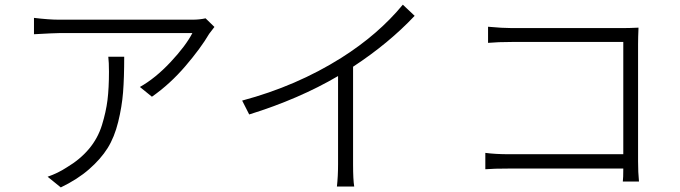

<svg xmlns="http://www.w3.org/2000/svg" viewBox="-20 -776 2921 825"><path d="M901.4 -660.2Q879.9 -632.8 878.9 -630.9Q842.8 -569.3 776.9 -492.2Q710.9 -415 632.8 -360.4L581.1 -402.3Q647.5 -439.5 712.9 -509.3Q778.3 -579.1 806.6 -633.8H233.4Q213.9 -633.8 126 -628.9V-699.2Q190.4 -691.4 233.4 -691.4H806.6Q837.9 -691.4 863.3 -697.3ZM184.6 -16.6Q229.5 -32.2 266.6 -56.6Q324.2 -90.8 362.3 -136.2Q400.4 -181.6 418 -238.3Q435.5 -294.9 441.9 -346.2Q448.2 -397.5 448.2 -467.8Q448.2 -508.8 445.3 -532.2H513.7Q513.7 -441.4 508.8 -379.4Q503.9 -317.4 487.8 -252Q471.7 -186.5 442.4 -139.6Q413.1 -92.8 362.8 -48.8Q312.5 -4.9 241.2 29.3Z M1020.5 -343.8Q1253.9 -406.2 1446.3 -527.3Q1605.5 -627.9 1710.9 -755.9L1761.7 -708Q1650.4 -589.8 1497.1 -489.3V-70.3Q1497.1 -3.9 1502 25.4H1427.7Q1432.6 -18.6 1432.6 -70.3V-449.2Q1264.6 -350.6 1050.8 -284.2Z M2077.1 -661.1Q2139.6 -655.3 2179.7 -655.3H2656.2Q2682.6 -655.3 2723.6 -657.2Q2721.7 -614.3 2721.7 -586.9V-83Q2721.7 -35.2 2725.6 3.9H2656.2Q2658.2 -11.7 2658.2 -51.8H2169.9Q2100.6 -51.8 2065.4 -48.8V-119.1Q2108.4 -113.3 2168 -113.3H2658.2V-595.7H2179.7Q2120.1 -595.7 2077.1 -591.8Z"/></svg>

Font: Min Sans Light
Style: Regular
Weight: 300
Designer: Jinseong-Kim, NotoSansCJK, Nunito
Foundry: Jinseong-Kim
Version: Version 1.400;Glyphs 3.1.2 (3151)